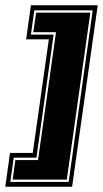

<svg xmlns="http://www.w3.org/2000/svg" viewBox="-56 -655 390 727"><path d="M-36 52 -18 -76H68L129 -506H43L61 -635H314L217 52ZM-17 34H204L295 -616H74L61 -524H147L82 -58H-4ZM-8 25 2 -49H88L156 -533H70L81 -607H286L197 25Z"/></svg>

Font: Alumni Sans Collegiate One
Style: Italic
Weight: 400
Italic angle: -8°
Designer: Robert E. Leuschke
Foundry: Robert E. Leuschke
Version: Version 1.100